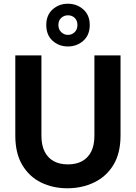

<svg xmlns="http://www.w3.org/2000/svg" viewBox="-20 -997 727 1029"><path d="M341 12Q263 12 200 -19Q137 -50 99.5 -112.5Q62 -175 62 -271V-700H202V-270Q202 -219 219 -185Q236 -151 267.5 -133.5Q299 -116 344 -116Q389 -116 420.5 -133.5Q452 -151 469 -185Q486 -219 486 -270V-700H626V-271Q626 -175 587.5 -112.5Q549 -50 484 -19Q419 12 341 12ZM344 -748Q296 -748 262 -778.5Q228 -809 228 -863Q228 -916 262 -946.5Q296 -977 344 -977Q392 -977 426.5 -946.5Q461 -916 461 -863Q461 -809 426.5 -778.5Q392 -748 344 -748ZM344 -810Q365 -810 380 -824.5Q395 -839 395 -863Q395 -887 380.5 -901Q366 -915 344 -915Q324 -915 308.5 -901.5Q293 -888 293 -863Q293 -839 308.5 -824.5Q324 -810 344 -810Z"/></svg>

Font: DM Sans 17pt ExtraBold
Style: Regular
Weight: 800
Version: Version 4.004;gftools[0.9.30]